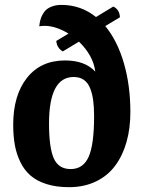

<svg xmlns="http://www.w3.org/2000/svg" viewBox="-20 -754 589 788"><path d="M263.2 14.2Q211.4 14.2 171.6 1.7Q131.8 -10.7 106 -33Q80.1 -55.2 64 -87.9Q47.9 -120.6 41 -158.2Q34.2 -195.8 34.2 -242.2Q34.2 -362.8 90.6 -434.3Q147 -505.9 247.1 -505.9Q328.6 -505.9 371.1 -460Q362.8 -525.9 304.2 -583L237.8 -543Q213.9 -556.6 210.9 -585.9L261.2 -616.2Q208.5 -647.9 163.1 -647.9Q150.9 -647.9 141.1 -646Q142.6 -659.7 145.3 -670.7Q147.9 -681.6 154.5 -694.1Q161.1 -706.5 170.4 -714.6Q179.7 -722.7 195.6 -728.3Q211.4 -733.9 231.9 -733.9Q312 -733.9 374 -684.1L444.8 -727.1Q470.7 -715.3 472.2 -683.1L412.1 -647Q461.9 -586.4 488.5 -494.6Q515.1 -402.8 515.1 -293.9Q515.1 -227.5 499.5 -171.9Q483.9 -116.2 453.1 -74.5Q422.4 -32.7 373.8 -9.3Q325.2 14.2 263.2 14.2ZM181.2 -247.1Q181.2 -148.4 200.7 -104.2Q220.2 -60.1 270 -60.1Q321.3 -60.1 343.8 -110.4Q366.2 -160.6 366.2 -276.9Q366.2 -314 362.5 -341.6Q358.9 -369.1 349.9 -391.8Q340.8 -414.6 324 -426.3Q307.1 -438 282.2 -438Q181.2 -438 181.2 -247.1Z"/></svg>

Font: Arima
Style: Bold
Weight: 700
Designer: Joana Correia and Natanael Gama
Foundry: NDISCOVER
Version: Version 1.100;Glyphs 3.1.2 (3151)